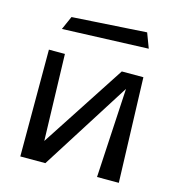

<svg xmlns="http://www.w3.org/2000/svg" viewBox="-112 -863 895 962"><g transform="rotate(15 335.5 -382.5)"><path d="M147 -741 533 -765 562 -688 116 -671ZM504 -464 210 0H80V-554H163L176 -106L461 -543H573L591 0H478Z"/></g></svg>

Font: OpenDyslexic
Style: Regular
Weight: 400
Designer: Abbie Gonzalez
Version: Version 0.920;hotconv 1.0.109;makeotfexe 2.5.65596